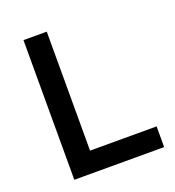

<svg xmlns="http://www.w3.org/2000/svg" viewBox="-125 -773 794 872"><g transform="rotate(-20 272.5 -337.5)"><path d="M85.8 0V-675H198.3V-100H520V0Z"/></g></svg>

Font: Funnel Sans Medium
Style: Regular
Weight: 500
Version: Version 1.000; Beta; Release 5; Build 24; ttfautohint (v1.8.